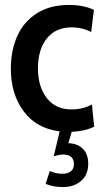

<svg xmlns="http://www.w3.org/2000/svg" viewBox="-20 -525 425 779"><path d="M338 139Q338 184 309 209Q280 234 235 234Q197 234 165 221L182 169Q207 180 233 180Q255 180 267.5 170Q280 160 280 141Q280 122 269 112Q258 102 237 102Q221 102 198 109L222 8Q127 -4 75.5 -74Q24 -144 24 -246Q24 -320 50 -378.5Q76 -437 129.5 -471Q183 -505 260 -505Q319 -505 361 -485L350 -395Q314 -414 270 -414Q206 -414 170 -369Q134 -324 134 -248Q134 -173 170 -127Q206 -81 270 -81Q316 -81 353 -101L362 -11Q326 7 271 10L257 56Q295 57 316.5 79Q338 101 338 139Z"/></svg>

Font: Cabin Condensed SemiBold
Style: Regular
Weight: 600
Width: 3
Designer: Pablo Impallari
Foundry: Pablo Impallari. http://www.impallari.com Igino Marini. http://www.ikern.com
Version: Version 2.001